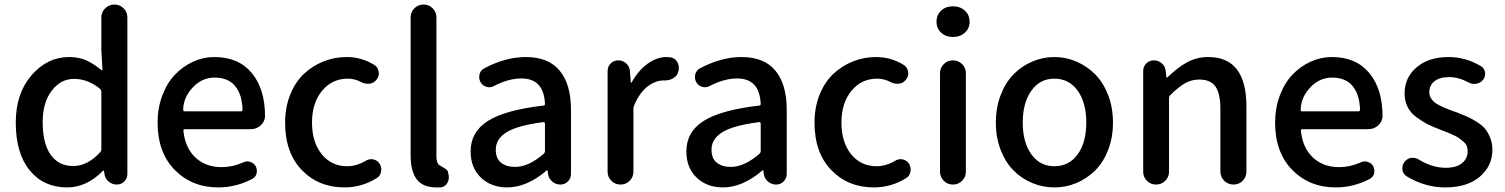

<svg xmlns="http://www.w3.org/2000/svg" viewBox="-20 -817 6661 850"><path d="M277.3 12.7Q172.9 12.7 111.3 -63Q49.8 -138.7 49.8 -274.4Q49.8 -403.3 119.6 -483.9Q189.5 -564.5 286.1 -564.5Q328.1 -564.5 360.8 -550.3Q393.6 -536.1 428.7 -506.8Q429.7 -505.9 431.6 -506.3Q433.6 -506.8 433.6 -509.8L428.7 -592.8V-739.3Q428.7 -763.7 445.8 -780.3Q462.9 -796.9 486.8 -796.9Q510.7 -796.9 527.3 -780.3Q543.9 -763.7 543.9 -739.3V-46.9Q543.9 -27.3 530.3 -13.7Q516.6 0 497.1 0Q476.6 0 460.9 -13.2Q445.3 -26.4 442.4 -46.9L440.4 -60.5Q440.4 -61.5 438.5 -61.5Q436.5 -61.5 435.5 -60.5Q363.3 12.7 277.3 12.7ZM303.7 -82Q368.2 -82 423.8 -143.6Q428.7 -148.4 428.7 -156.2V-411.1Q428.7 -418 423.8 -422.9Q370.1 -467.8 307.6 -467.8Q249 -467.8 209 -415.5Q168.9 -363.3 168.9 -276.4Q168.9 -182.6 204.1 -132.3Q239.3 -82 303.7 -82Z M946.3 12.7Q830.1 12.7 753.9 -64.5Q677.7 -141.6 677.7 -274.4Q677.7 -338.9 698.7 -394.5Q719.7 -450.2 754.9 -486.8Q790 -523.4 835 -543.9Q879.9 -564.5 928.7 -564.5Q1036.1 -564.5 1094.7 -493.7Q1153.3 -422.9 1153.3 -302.7Q1153.3 -302.7 1153.3 -301.8Q1152.3 -278.3 1133.8 -261.7Q1115.2 -245.1 1089.8 -245.1H797.9Q791 -245.1 792 -237.3Q799.8 -162.1 845.2 -119.6Q890.6 -77.1 960.9 -77.1Q1009.8 -77.1 1055.7 -97.7Q1065.4 -102.5 1075.2 -102.5Q1081.1 -102.5 1086.9 -100.6Q1103.5 -95.7 1112.3 -81.1Q1117.2 -71.3 1117.2 -60.5Q1117.2 -54.7 1116.2 -48.8Q1111.3 -32.2 1095.7 -24.4Q1024.4 12.7 946.3 12.7ZM791 -330.1Q791 -324.2 796.9 -324.2H1046.9Q1053.7 -324.2 1053.7 -331.1Q1053.7 -331.1 1053.7 -331.1Q1051.8 -399.4 1020.5 -436.5Q989.3 -473.6 930.7 -473.6Q878.9 -473.6 839.8 -436.5Q791 -388.7 791 -330.1Z M1504.9 12.7Q1390.6 12.7 1316.4 -64Q1242.2 -140.6 1242.2 -274.4Q1242.2 -340.8 1264.2 -396.5Q1286.1 -452.1 1323.7 -488.3Q1361.3 -524.4 1410.6 -544.4Q1460 -564.5 1514.6 -564.5Q1581.1 -564.5 1637.7 -529.3Q1654.3 -518.6 1656.2 -499Q1657.2 -496.1 1657.2 -492.2Q1657.2 -476.6 1646.5 -463.9Q1635.7 -449.2 1616.2 -446.3Q1612.3 -446.3 1608.4 -446.3Q1593.8 -446.3 1580.1 -453.1Q1550.8 -468.8 1519.5 -468.8Q1450.2 -468.8 1405.8 -415Q1361.3 -361.3 1361.3 -274.4Q1361.3 -187.5 1404.3 -134.3Q1447.3 -81.1 1516.6 -81.1Q1558.6 -81.1 1599.6 -105.5Q1611.3 -112.3 1624 -112.3Q1627.9 -112.3 1632.8 -111.3Q1650.4 -107.4 1660.2 -92.8Q1668 -81.1 1668 -66.4Q1668 -62.5 1667 -57.6Q1664.1 -38.1 1647.5 -28.3Q1582 12.7 1504.9 12.7Z M1912.1 12.7Q1851.6 12.7 1824.7 -23.4Q1797.9 -59.6 1797.9 -128.9V-740.2Q1797.9 -763.7 1814.5 -780.3Q1831.1 -796.9 1855 -796.9Q1878.9 -796.9 1895.5 -780.3Q1912.1 -763.7 1912.1 -740.2V-123Q1912.1 -93.8 1927.7 -84Q1929.7 -83 1936.5 -79.1Q1943.4 -75.2 1946.3 -73.2Q1949.2 -71.3 1954.1 -67.9Q1959 -64.5 1961.4 -60.5Q1963.9 -56.6 1963.9 -51.8L1966.8 -39.1Q1966.8 -35.2 1966.8 -30.3Q1966.8 -16.6 1959 -4.9Q1949.2 10.7 1930.7 12.7Q1921.9 12.7 1912.1 12.7Z M2225.6 12.7Q2154.3 12.7 2108.9 -30.8Q2063.5 -74.2 2063.5 -146.5Q2063.5 -233.4 2140.1 -281.7Q2216.8 -330.1 2385.7 -349.6Q2392.6 -349.6 2392.6 -357.4Q2387.7 -469.7 2288.1 -469.7Q2231.4 -469.7 2167 -436.5Q2157.2 -430.7 2145.5 -430.7Q2139.6 -430.7 2133.8 -432.6Q2116.2 -437.5 2107.4 -453.1Q2101.6 -463.9 2101.6 -474.6Q2101.6 -481.4 2102.5 -487.3Q2107.4 -505.9 2124 -514.6Q2217.8 -564.5 2307.6 -564.5Q2408.2 -564.5 2458 -503.9Q2507.8 -443.4 2507.8 -331.1V-46.9Q2507.8 -27.3 2494.1 -13.7Q2480.5 0 2460.9 0Q2440.4 0 2424.8 -13.2Q2409.2 -26.4 2406.2 -46.9L2404.3 -61.5Q2403.3 -63.5 2401.9 -63.5Q2400.4 -63.5 2399.4 -61.5Q2311.5 12.7 2225.6 12.7ZM2260.7 -78.1Q2320.3 -78.1 2387.7 -136.7Q2392.6 -141.6 2392.6 -149.4V-269.5Q2392.6 -276.4 2386.7 -276.4Q2386.7 -276.4 2385.7 -276.4Q2271.5 -261.7 2223.1 -231.9Q2174.8 -202.1 2174.8 -154.3Q2174.8 -115.2 2198.2 -96.7Q2221.7 -78.1 2260.7 -78.1Z M2669.9 -56.6V-502.9Q2669.9 -522.5 2683.6 -536.1Q2697.3 -549.8 2716.8 -549.8Q2737.3 -549.8 2752 -536.6Q2766.6 -523.4 2768.6 -502.9L2772.5 -452.1Q2773.4 -451.2 2774.9 -451.2Q2776.4 -451.2 2776.4 -452.1Q2805.7 -504.9 2846.7 -534.7Q2887.7 -564.5 2931.6 -564.5Q2938.5 -564.5 2944.3 -563.5Q2965.8 -562.5 2977.5 -543.9Q2985.4 -530.3 2985.4 -514.6Q2985.4 -508.8 2983.4 -502Q2979.5 -482.4 2961.9 -471.7Q2945.3 -460.9 2924.8 -460.9Q2923.8 -460.9 2922.9 -460.9Q2920.9 -460.9 2918 -460.9Q2881.8 -460.9 2846.7 -434.1Q2811.5 -407.2 2787.1 -349.6Q2784.2 -342.8 2784.2 -335.9V-56.6Q2784.2 -33.2 2767.6 -16.6Q2751 0 2727.1 0Q2703.1 0 2686.5 -16.6Q2669.9 -33.2 2669.9 -56.6Z M3180.7 12.7Q3109.4 12.7 3064 -30.8Q3018.6 -74.2 3018.6 -146.5Q3018.6 -233.4 3095.2 -281.7Q3171.9 -330.1 3340.8 -349.6Q3347.7 -349.6 3347.7 -357.4Q3342.8 -469.7 3243.2 -469.7Q3186.5 -469.7 3122.1 -436.5Q3112.3 -430.7 3100.6 -430.7Q3094.7 -430.7 3088.9 -432.6Q3071.3 -437.5 3062.5 -453.1Q3056.6 -463.9 3056.6 -474.6Q3056.6 -481.4 3057.6 -487.3Q3062.5 -505.9 3079.1 -514.6Q3172.9 -564.5 3262.7 -564.5Q3363.3 -564.5 3413.1 -503.9Q3462.9 -443.4 3462.9 -331.1V-46.9Q3462.9 -27.3 3449.2 -13.7Q3435.5 0 3416 0Q3395.5 0 3379.9 -13.2Q3364.3 -26.4 3361.3 -46.9L3359.4 -61.5Q3358.4 -63.5 3356.9 -63.5Q3355.5 -63.5 3354.5 -61.5Q3266.6 12.7 3180.7 12.7ZM3215.8 -78.1Q3275.4 -78.1 3342.8 -136.7Q3347.7 -141.6 3347.7 -149.4V-269.5Q3347.7 -276.4 3341.8 -276.4Q3341.8 -276.4 3340.8 -276.4Q3226.6 -261.7 3178.2 -231.9Q3129.9 -202.1 3129.9 -154.3Q3129.9 -115.2 3153.3 -96.7Q3176.8 -78.1 3215.8 -78.1Z M3848.6 12.7Q3734.4 12.7 3660.2 -64Q3585.9 -140.6 3585.9 -274.4Q3585.9 -340.8 3607.9 -396.5Q3629.9 -452.1 3667.5 -488.3Q3705.1 -524.4 3754.4 -544.4Q3803.7 -564.5 3858.4 -564.5Q3924.8 -564.5 3981.4 -529.3Q3998 -518.6 4000 -499Q4001 -496.1 4001 -492.2Q4001 -476.6 3990.2 -463.9Q3979.5 -449.2 3960 -446.3Q3956.1 -446.3 3952.1 -446.3Q3937.5 -446.3 3923.8 -453.1Q3894.5 -468.8 3863.3 -468.8Q3793.9 -468.8 3749.5 -415Q3705.1 -361.3 3705.1 -274.4Q3705.1 -187.5 3748 -134.3Q3791 -81.1 3860.4 -81.1Q3902.3 -81.1 3943.4 -105.5Q3955.1 -112.3 3967.8 -112.3Q3971.7 -112.3 3976.6 -111.3Q3994.1 -107.4 4003.9 -92.8Q4011.7 -81.1 4011.7 -66.4Q4011.7 -62.5 4010.7 -57.6Q4007.8 -38.1 3991.2 -28.3Q3925.8 12.7 3848.6 12.7Z M4141.6 -56.6V-493.2Q4141.6 -516.6 4158.2 -533.2Q4174.8 -549.8 4198.7 -549.8Q4222.7 -549.8 4239.3 -533.2Q4255.9 -516.6 4255.9 -493.2V-56.6Q4255.9 -33.2 4239.3 -16.6Q4222.7 0 4198.7 0Q4174.8 0 4158.2 -16.6Q4141.6 -33.2 4141.6 -56.6ZM4126 -720.7Q4126 -751 4146.5 -770Q4167 -789.1 4198.7 -789.1Q4230.5 -789.1 4251.5 -770Q4272.5 -751 4272.5 -720.7Q4272.5 -691.4 4251.5 -672.4Q4230.5 -653.3 4198.7 -653.3Q4167 -653.3 4146.5 -672.4Q4126 -691.4 4126 -720.7Z M4388.7 -274.4Q4388.7 -340.8 4410.2 -396.5Q4431.6 -452.1 4467.3 -488.3Q4502.9 -524.4 4549.8 -544.4Q4596.7 -564.5 4647.9 -564.5Q4699.2 -564.5 4745.6 -544.4Q4792 -524.4 4828.1 -488.3Q4864.3 -452.1 4885.7 -396.5Q4907.2 -340.8 4907.2 -274.4Q4907.2 -208 4885.7 -152.8Q4864.3 -97.7 4828.1 -62Q4792 -26.4 4745.6 -6.8Q4699.2 12.7 4647.9 12.7Q4596.7 12.7 4549.8 -6.8Q4502.9 -26.4 4467.3 -62Q4431.6 -97.7 4410.2 -152.8Q4388.7 -208 4388.7 -274.4ZM4647.5 -81.1Q4712.9 -81.1 4751 -133.8Q4789.1 -186.5 4789.1 -274.4Q4789.1 -362.3 4751 -415.5Q4712.9 -468.8 4647.5 -468.8Q4584 -468.8 4545.9 -415.5Q4507.8 -362.3 4507.8 -274.4Q4507.8 -186.5 4545.9 -133.8Q4584 -81.1 4647.5 -81.1Z M5041 -56.6V-502.9Q5041 -522.5 5054.7 -536.1Q5068.4 -549.8 5087.9 -549.8Q5108.4 -549.8 5123.5 -536.6Q5138.7 -523.4 5140.6 -502.9L5143.6 -475.6Q5144.5 -473.6 5146 -473.6Q5147.5 -473.6 5148.4 -474.6Q5192.4 -517.6 5234.9 -541Q5277.3 -564.5 5329.1 -564.5Q5498 -564.5 5498 -345.7V-57.6Q5498 -33.2 5481.4 -16.6Q5464.8 0 5440.9 0Q5417 0 5399.9 -16.6Q5382.8 -33.2 5382.8 -57.6V-332Q5382.8 -403.3 5360.8 -434.1Q5338.9 -464.8 5290 -464.8Q5254.9 -464.8 5226.6 -448.7Q5198.2 -432.6 5160.2 -395.5Q5155.3 -389.6 5155.3 -382.8V-56.6Q5155.3 -33.2 5138.7 -16.6Q5122.1 0 5098.1 0Q5074.2 0 5057.6 -16.6Q5041 -33.2 5041 -56.6Z M5893.6 12.7Q5777.3 12.7 5701.2 -64.5Q5625 -141.6 5625 -274.4Q5625 -338.9 5646 -394.5Q5667 -450.2 5702.1 -486.8Q5737.3 -523.4 5782.2 -543.9Q5827.1 -564.5 5876 -564.5Q5983.4 -564.5 6042 -493.7Q6100.6 -422.9 6100.6 -302.7Q6100.6 -302.7 6100.6 -301.8Q6099.6 -278.3 6081.1 -261.7Q6062.5 -245.1 6037.1 -245.1H5745.1Q5738.3 -245.1 5739.3 -237.3Q5747.1 -162.1 5792.5 -119.6Q5837.9 -77.1 5908.2 -77.1Q5957 -77.1 6002.9 -97.7Q6012.7 -102.5 6022.5 -102.5Q6028.3 -102.5 6034.2 -100.6Q6050.8 -95.7 6059.6 -81.1Q6064.5 -71.3 6064.5 -60.5Q6064.5 -54.7 6063.5 -48.8Q6058.6 -32.2 6043 -24.4Q5971.7 12.7 5893.6 12.7ZM5738.3 -330.1Q5738.3 -324.2 5744.1 -324.2H5994.1Q6001 -324.2 6001 -331.1Q6001 -331.1 6001 -331.1Q5999 -399.4 5967.8 -436.5Q5936.5 -473.6 5877.9 -473.6Q5826.2 -473.6 5787.1 -436.5Q5738.3 -388.7 5738.3 -330.1Z M6377.9 12.7Q6289.1 12.7 6208 -36.1Q6191.4 -45.9 6188.5 -65.4Q6188.5 -69.3 6188.5 -73.2Q6188.5 -87.9 6197.3 -99.6Q6209 -115.2 6227.5 -118.2Q6231.4 -118.2 6235.4 -118.2Q6250 -118.2 6261.7 -110.4Q6320.3 -74.2 6380.9 -74.2Q6427.7 -74.2 6452.6 -94.7Q6477.5 -115.2 6477.5 -148.4Q6477.5 -160.2 6473.6 -170.4Q6469.7 -180.7 6458.5 -189.9Q6447.3 -199.2 6439.9 -205.1Q6432.6 -210.9 6413.1 -219.7Q6393.6 -228.5 6386.2 -231.4Q6378.9 -234.4 6355.5 -243.2Q6322.3 -255.9 6299.3 -267.6Q6276.4 -279.3 6250.5 -298.3Q6224.6 -317.4 6211.4 -343.8Q6198.2 -370.1 6198.2 -403.3Q6198.2 -473.6 6251.5 -519Q6304.7 -564.5 6393.6 -564.5Q6467.8 -564.5 6536.1 -524.4Q6551.8 -514.6 6554.7 -496.1Q6554.7 -493.2 6554.7 -489.3Q6554.7 -475.6 6545.9 -463.9Q6534.2 -449.2 6515.6 -446.3Q6511.7 -445.3 6506.8 -445.3Q6493.2 -445.3 6481.4 -452.1Q6437.5 -475.6 6395.5 -475.6Q6352.5 -475.6 6330.1 -457Q6307.6 -438.5 6307.6 -408.2Q6307.6 -395.5 6314 -384.3Q6320.3 -373 6328.6 -365.7Q6336.9 -358.4 6353.5 -350.1Q6370.1 -341.8 6381.3 -337.4Q6392.6 -333 6415 -324.2Q6420.9 -322.3 6424.8 -321.3Q6454.1 -309.6 6471.7 -302.2Q6489.3 -294.9 6514.2 -279.8Q6539.1 -264.6 6552.7 -249Q6566.4 -233.4 6576.7 -208.5Q6586.9 -183.6 6586.9 -154.3Q6586.9 -82 6531.2 -34.7Q6475.6 12.7 6377.9 12.7Z"/></svg>

Font: Gen Jyuu Gothic Medium
Style: Regular
Weight: 500
Designer: [Source Han Sans]
Ryoko NISHIZUKA  (kana & ideographs); Paul D. Hunt (Latin, Greek & Cyrillic); Wenlong ZHANG  (bopomofo
Version: Version 1.002.20150607